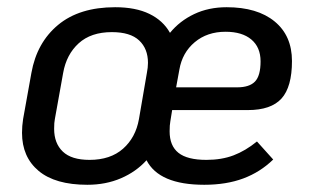

<svg xmlns="http://www.w3.org/2000/svg" viewBox="-20 -501 857 532"><path d="M41 -133Q41 -152 44 -171L67 -299Q82 -383 141 -432Q200 -481 299 -481Q356 -481 394 -462.5Q432 -444 451 -410Q478 -443 518 -462Q558 -481 608 -481Q693 -481 741 -441.5Q789 -402 789 -332Q789 -260 760 -228Q731 -196 667 -196H457L452 -165Q450 -155 450 -137Q450 -97 474.5 -77.5Q499 -58 552 -58Q594 -58 627 -70.5Q660 -83 692 -109L737 -59Q701 -24 654 -6.5Q607 11 546 11Q421 11 386 -57Q357 -25 315 -7Q273 11 222 11Q133 11 87 -27.5Q41 -66 41 -133ZM637 -259Q671 -259 686.5 -275Q702 -291 702 -331Q702 -370 676.5 -391.5Q651 -413 605 -413Q554 -413 519.5 -384Q485 -355 477 -308L468 -259ZM365 -171 387 -299Q390 -314 390 -327Q390 -366 365.5 -389Q341 -412 290 -412Q232 -412 198 -381Q164 -350 155 -299L132 -171Q130 -162 130 -144Q130 -104 154 -81Q178 -58 228 -58Q286 -58 321 -89Q356 -120 365 -171Z"/></svg>

Font: KoHo Medium
Style: Italic
Weight: 500
Italic angle: -10°
Designer: Cadson Demak & Katatrad Team
Foundry: Cadson Demak Co.,Ltd.
Version: Version 1.000